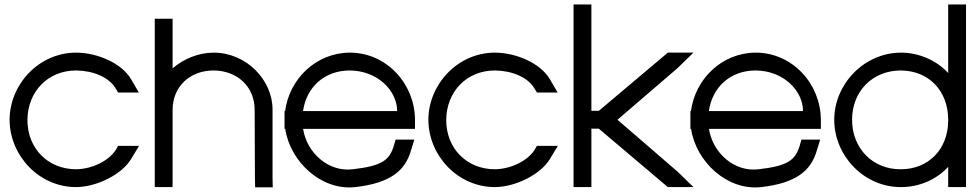

<svg xmlns="http://www.w3.org/2000/svg" viewBox="-20 -819 4389 861"><path d="M567.7 -464 602.7 -404H509.7L497.7 -424C467.5 -473 398.5 -502 321.5 -503C196.2 -503 104.2 -410 103 -281C103 -152 196.2 -60 321.5 -60C394 -61 467.5 -98 498.7 -146L509.7 -165H603.7L566.7 -104C527.7 -40 419.2 19 321.5 20C154.8 20 24 -121 23 -281C23 -441 154.8 -583 321.5 -583H322.7C419.2 -582 525.7 -535 567.7 -464Z M1202.2 -20 1203.2 21H1124.2L1123.2 -19L1122 -326C1122 -430 1045 -502 938 -503C831 -503 754 -430 754 -326V-286V-20V20H674V-20V-286V-326V-695V-735H754V-695V-512.6C804 -555.4 869.4 -582.5 938 -583C1084 -583 1203.2 -461 1202.2 -326Z M1338.9 -321H1761C1761 -411 1675 -502 1548.5 -503C1436.4 -503 1354.3 -429.5 1338.9 -321ZM1259.1 -241H1256V-281V-321H1258.6C1277.3 -464.5 1396.8 -582.1 1548.5 -583C1715.2 -583 1841 -441 1841 -281V-241H1801H1339.2C1356.7 -130.8 1455.2 -46.6 1561.2 -60H1562.3C1692.2 -75 1726 -100 1746 -165L1754 -193H1838L1822 -141C1796 -54 1731 2 1573.8 20C1420.8 37.4 1281.1 -94.1 1259.1 -241Z M2445.7 -464 2480.7 -404H2387.7L2375.7 -424C2345.5 -473 2276.5 -502 2199.5 -503C2074.2 -503 1982.2 -410 1981 -281C1981 -152 2074.2 -60 2199.5 -60C2272 -61 2345.5 -98 2376.7 -146L2387.7 -165H2481.7L2444.7 -104C2405.7 -40 2297.2 19 2199.5 20C2032.8 20 1902 -121 1901 -281C1901 -441 2032.8 -583 2199.5 -583H2200.7C2297.2 -582 2403.7 -535 2445.7 -464Z M2665.3 -242H2632V-20V20H2552V-20V-242V-322V-759V-799H2632V-759V-322H2665.4L2961.8 -572L2974.8 -583H3089.8L3018.8 -514L2749 -282L3018.8 -49L3089.8 20H2974.8L2961.8 9Z M3158.9 -321H3581C3581 -411 3495 -502 3368.5 -503C3256.4 -503 3174.3 -429.5 3158.9 -321ZM3079.1 -241H3076V-281V-321H3078.6C3097.3 -464.5 3216.8 -582.1 3368.5 -583C3535.2 -583 3661 -441 3661 -281V-241H3621H3159.2C3176.7 -130.8 3275.2 -46.6 3381.2 -60H3382.3C3512.2 -75 3546 -100 3566 -165L3574 -193H3658L3642 -141C3616 -54 3551 2 3393.8 20C3240.8 37.4 3101.1 -94.1 3079.1 -241Z M3721 -282C3721 -441 3853.9 -582 4019.5 -583C4103 -583 4181.1 -547.1 4232 -491.5V-759V-799H4312V-759V-285.7V-282V-20V20H4232V-20V-70.9C4181.3 -15.1 4103.6 20.5 4019.5 20C3852.8 20 3721 -122 3721 -282ZM3801 -282C3801 -152 3895.3 -59 4019.5 -60C4143.3 -60 4231 -148.8 4232 -277.3V-282C4232 -411 4146 -502 4019.5 -503C3894.2 -503 3801 -411 3801 -282Z"/></svg>

Font: Nordica Plus
Style: NordicaClassicLtExt
Weight: 300
Version: Version 1.01